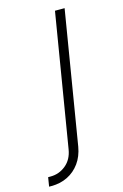

<svg xmlns="http://www.w3.org/2000/svg" viewBox="-207 -599 549 855"><g transform="rotate(-15 67.5 -171.0)"><path d="M137.2 -545.9H181.6L80.6 65.9Q73.2 108.9 50.8 139.9Q28.3 170.9 -5.1 187.5Q-38.6 204.1 -79.1 204.1H-90.8L-84 162.1H-72.8Q-33.2 162.1 -2.2 136.7Q28.8 111.3 36.1 65.9Z"/></g></svg>

Font: Inter ExtraLight
Style: Italic
Weight: 250
Italic angle: -9.3988°
Designer: Rasmus Andersson
Foundry: rsms
Version: Version 4.001;git-66647c0bb